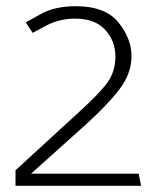

<svg xmlns="http://www.w3.org/2000/svg" viewBox="-20 -599 519 619"><path d="M224 -579Q320 -579 362 -526.5Q404 -474 404 -418Q404 -362 365 -311Q326 -260 255 -196L80 -39H427L435 0H30V-50L235 -238Q300 -297 326 -332.5Q352 -368 352 -417Q352 -467 319 -503Q286 -539 222 -539Q172 -539 129 -516.5Q86 -494 85 -493L63 -527Q64 -527 110 -553Q156 -579 224 -579Z"/></svg>

Font: Palanquin Thin
Style: Regular
Weight: 250
Designer: Pria Ravichandran
Version: Version 1.001